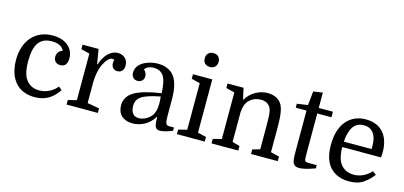

<svg xmlns="http://www.w3.org/2000/svg" viewBox="-67 -1213 3517 1672"><g transform="rotate(15 1691.5 -377.0)"><path d="M302 -550C147 -550 46 -437 46 -264C46 -201 58 -147 82 -102C121 -29 191 10 284 10C377 10 445 -29 498 -110L468 -134C428 -85 369 -57 308 -57C248 -57 204 -85 177 -134C160 -167 151 -214 151 -279C151 -430 199 -499 308 -499C363 -499 399 -483 419 -444C388 -435 369 -409 369 -376C369 -340 393 -317 430 -317C471 -317 492 -345 492 -394C492 -488 417 -550 302 -550Z M873 -482C869 -469 868 -463 868 -455C868 -419 889 -395 924 -395C959 -395 981 -420 981 -460C981 -515 942 -550 890 -550C827 -550 773 -499 742 -408H738L716 -540H572V-499L649 -480V-60L572 -41V0H854V-41L746 -60V-247C746 -304 757 -360 776 -405C798 -452 828 -488 853 -488C860 -488 868 -486 873 -482Z M1032 -117C1032 -38 1083 10 1167 10C1246 10 1318 -31 1359 -99H1363C1363 -14 1374 10 1415 10C1442 10 1479 0 1527 -19V-49H1482C1453 -49 1447 -71 1447 -136V-281C1447 -386 1426 -460 1385 -501C1353 -533 1306 -550 1251 -550C1221 -550 1191 -545 1162 -535C1102 -515 1059 -476 1059 -420C1059 -381 1082 -359 1114 -359C1146 -359 1171 -380 1171 -413C1171 -432 1163 -456 1144 -469C1155 -492 1188 -506 1225 -506C1264 -506 1299 -490 1318 -455C1333 -428 1342 -389 1347 -310C1234 -293 1154 -270 1105 -240C1056 -210 1032 -169 1032 -117ZM1209 -48C1162 -48 1135 -81 1135 -138C1135 -214 1184 -248 1346 -280C1349 -260 1350 -238 1350 -215C1350 -166 1340 -130 1319 -103C1291 -68 1246 -48 1209 -48Z M1630 -701C1630 -662 1653 -639 1692 -639C1731 -639 1755 -664 1755 -701C1755 -740 1731 -764 1692 -764C1655 -764 1630 -740 1630 -701ZM1644 -60 1567 -41V0H1818V-41L1741 -60V-540H1567V-499L1644 -480Z M1879 -41V0H2120V-41L2053 -60V-327C2056 -379 2071 -417 2098 -442C2126 -467 2159 -479 2198 -479C2239 -479 2270 -462 2286 -430C2298 -406 2302 -370 2302 -283V-60L2235 -41V0H2476V-41L2399 -60V-281C2399 -396 2389 -459 2362 -496C2335 -532 2294 -550 2239 -550C2162 -550 2089 -508 2049 -440H2045L2023 -540H1879V-499L1956 -480V-60Z M2604 -490V-114C2604 -65 2607 -43 2612 -27C2621 -2 2640 10 2670 10C2699 10 2749 -1 2813 -25V-54H2743C2719 -54 2710 -57 2706 -66C2702 -77 2701 -88 2701 -133V-490H2829V-540H2701V-678L2617 -666L2604 -540L2507 -526V-490Z M3336 -264C3339 -291 3339 -298 3339 -311C3339 -460 3262 -550 3126 -550C3052 -550 2994 -524 2951 -473C2908 -422 2886 -349 2886 -256C2886 -199 2895 -147 2915 -106C2952 -30 3026 10 3118 10C3171 10 3214 -1 3247 -24C3280 -47 3309 -74 3332 -106L3300 -130C3259 -85 3207 -57 3144 -57C3087 -57 3034 -82 3007 -143C2994 -175 2987 -215 2987 -264ZM3120 -496C3196 -496 3238 -442 3238 -346V-313H2988C2996 -435 3040 -496 3120 -496Z"/></g></svg>

Font: Domine
Style: Regular
Weight: 400
Designer: Pablo Impallari, Rodrigo Fuenzalida, Brenda Gallo
Foundry: Pablo Impallari, Rodrigo Fuenzalida, Brenda Gallo
Version: Version 2.000